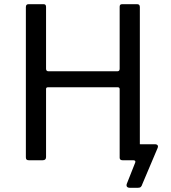

<svg xmlns="http://www.w3.org/2000/svg" viewBox="-20 -762 813 913"><path d="M598 131Q588 131 584 126Q580 121 583 112L623 11Q625 6 622.5 3Q620 0 614 0H578L638 -86Q638 -76 648 -76H717Q726 -76 729.5 -71Q733 -66 729 -57L657 113Q654 123 649.5 127Q645 131 636 131ZM540 -347H208Q199 -347 199 -339V-15Q199 0 183 0H117Q109 0 106 -3.5Q103 -7 103 -14V-728Q103 -742 115 -742H188Q199 -742 199 -729V-435Q199 -423 211 -423H538Q549 -423 549 -435V-730Q549 -742 560 -742H633Q645 -742 645 -728V-14Q645 0 633 0H563Q549 0 549 -12V-338Q549 -347 540 -347Z"/></svg>

Font: Libre Franklin
Style: Regular
Weight: 400
Designer: Pablo Impallari, Rodrigo Fuenzalida, Nhung Nguyen
Foundry: Impallari Type
Version: Version 3.000